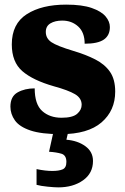

<svg xmlns="http://www.w3.org/2000/svg" viewBox="-20 -570 542 830"><path d="M243 10Q159 10 111.5 -6Q64 -22 44.5 -49.5Q25 -77 25 -109Q25 -153 56 -170.5Q87 -188 130 -188Q130 -119 162.5 -90Q195 -61 246 -61Q294 -61 313.5 -78Q333 -95 333 -117Q333 -146 304 -163Q275 -180 213 -197Q122 -223 76.5 -262.5Q31 -302 31 -378Q31 -467 95.5 -508.5Q160 -550 266 -550Q335 -550 376.5 -535.5Q418 -521 436.5 -499Q455 -477 455 -453Q455 -417 429 -399Q403 -381 346 -381Q346 -430 318 -455.5Q290 -481 249 -481Q218 -481 198 -469Q178 -457 178 -432Q178 -404 202.5 -387.5Q227 -371 297 -350Q351 -334 392 -313Q433 -292 455.5 -259.5Q478 -227 478 -174Q478 -92 419 -41Q360 10 243 10ZM232 240Q216 240 186 237Q156 234 138 229V161Q176 169 206 169Q235 169 251 162Q267 155 267 130Q267 101 245.5 94.5Q224 88 192 86L213 -9H277L267 34Q316 38 349 62Q382 86 382 126Q382 179 339 209.5Q296 240 232 240Z"/></svg>

Font: Noto Serif Devanagari Black
Style: Regular
Weight: 900
Designer: Universal Thirst, Indian Type Foundry and the Monotype Design Team
Foundry: Monotype Imaging Inc.
Version: Version 2.004; ttfautohint (v1.8.4.7-5d5b)